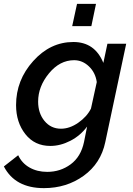

<svg xmlns="http://www.w3.org/2000/svg" viewBox="-64 -749 689 992"><path d="M309 -614 334 -729H432L408 -614ZM-44 111 30 53Q49 94 88.5 116.5Q128 139 180 139Q248 139 301 100Q354 61 370 -15L386 -95Q351 -48 299.5 -21.5Q248 5 196 5Q115 5 67 -56Q19 -117 19 -206Q19 -335 107.5 -433.5Q196 -532 315 -532Q426 -532 470 -424L491 -523H588L480 -15Q457 95 368.5 159Q280 223 163 223Q14 223 -44 111ZM406 -188 436 -325Q429 -374 395.5 -406Q362 -438 319 -438Q245 -438 189 -370Q133 -302 133 -224Q133 -164 166 -124Q199 -84 251 -84Q296 -84 340.5 -115Q385 -146 406 -188Z"/></svg>

Font: Raleway-v4020 SemiBold
Style: Italic
Weight: 600
Italic angle: -12°
Designer: Matt McInerney, Pablo Impallari, Rodrigo Fuenzalida
Foundry: Matt McInerney, Pablo Impallari, Rodrigo Fuenzalida
Version: Version 4.020;PS 004.020;hotconv 1.0.88;makeotf.lib2.5.64775